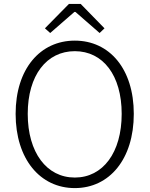

<svg xmlns="http://www.w3.org/2000/svg" viewBox="-20 -950 766 983"><path d="M363 13C540 13 665 -135 665 -367C665 -598 540 -742 363 -742C186 -742 60 -598 60 -367C60 -135 186 13 363 13ZM363 -41C219 -41 122 -169 122 -367C122 -565 219 -688 363 -688C507 -688 603 -565 603 -367C603 -169 507 -41 363 -41ZM237 -781 361 -889H366L490 -781L515 -805L393 -930H333L210 -805Z"/></svg>

Font: Noto Sans HK Light
Style: Regular
Weight: 300
Designer: Ryoko NISHIZUKA 西塚涼子 (kana, bopomofo & ideographs); Paul D. Hunt (Latin, Greek & Cyrillic); Sandoll Communications 산돌커뮤니
Foundry: Adobe
Version: Version 2.004;hotconv 1.0.118;makeotfexe 2.5.65603